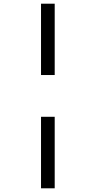

<svg xmlns="http://www.w3.org/2000/svg" viewBox="-20 -780 518 1039"><path d="M202 -374H276V-760H202ZM202 239H276V-148H202Z"/></svg>

Font: Noto Sans UI SemiCondensed
Style: Regular
Weight: 400
Width: 4
Designer: Monotype Design Team
Foundry: Monotype Imaging Inc.
Version: 1.001